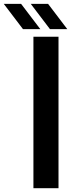

<svg xmlns="http://www.w3.org/2000/svg" viewBox="-124 -994 382 1014"><path d="M52.5 0V-800H185V0ZM-2.5 -840 -104 -973.5H-12.5L89 -840ZM140 -840 38.5 -973.5H130L231.5 -840Z"/></svg>

Font: Big Shoulders Stencil Text Thin ExtraBold
Style: Regular
Weight: 800
Version: Version 2.001